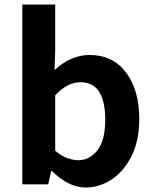

<svg xmlns="http://www.w3.org/2000/svg" viewBox="-20 -818 684 852"><path d="M360 14Q285 14 210 -59H207L194 0H79V-798H225V-597L222 -507Q295 -574 377 -574Q481 -574 539.5 -496Q598 -418 598 -290Q598 -194 564 -126Q530 -58 476 -22Q422 14 360 14ZM327 -107Q378 -107 412.5 -151.5Q447 -196 447 -287Q447 -367 420.5 -410Q394 -453 336 -453Q279 -453 225 -395V-149Q252 -126 278.5 -116.5Q305 -107 327 -107Z"/></svg>

Font: Source Han Sans CN Bold
Style: Bold
Weight: 700
Designer: Ryoko NISHIZUKA 西塚涼子 (kana & ideographs); Paul D. Hunt (Latin, Greek & Cyrillic); Wenlong ZHANG 张文龙 (bopomofo); Sandoll 
Foundry: Adobe Systems Incorporated
Version: Version 1.00;May 30, 2023;FontCreator 11.5.0.2422 32-bit